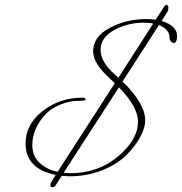

<svg xmlns="http://www.w3.org/2000/svg" viewBox="-20 -708 754 796"><path d="M456 -399 471 -386 615 -610Q599 -614 576 -614Q509 -614 453 -583Q397 -552 397 -501.5Q397 -451 456 -399ZM552 -204Q552 -265 473 -346L244 8Q266 10 271 10Q387 10 469.5 -59.5Q552 -129 552 -204ZM674 -659 650 -621Q714 -602 714 -559Q714 -530 700 -530Q694 -530 688.5 -536.5Q683 -543 683 -551Q683 -587 639 -604L488 -370Q582 -279 582 -208Q582 -179 562 -141.5Q542 -104 505.5 -66.5Q469 -29 405.5 -3Q342 23 267 23Q264 23 236 21L209 63Q204 68 200 68H196Q188 67 188.5 60.5Q189 54 191.5 49.5Q194 45 197 40Q200 35 201 33L211 17Q86 -8 86 -113Q86 -192 156.5 -247.5Q227 -303 321 -303Q335 -303 335 -295Q335 -290 303 -290Q271 -290 235.5 -276.5Q200 -263 178 -243Q156 -223 141 -198Q114 -154 114 -107Q114 -60 145 -32Q176 -4 219 4L456 -363L437 -381Q366 -445 366 -495Q366 -556 435 -592.5Q504 -629 586 -629Q607 -629 625 -626L663 -684Q666 -688 669 -688Q678 -688 678 -676Q678 -664 674 -659Z"/></svg>

Font: Miss Fajardose
Style: Regular
Weight: 400
Version: Version 1.000